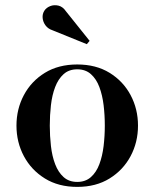

<svg xmlns="http://www.w3.org/2000/svg" viewBox="-20 -722 604 752"><path d="M282.5 10Q209 10 155.8 -23Q102.5 -56 73.5 -110.5Q44.5 -165 44.5 -230Q44.5 -295 73.5 -349.5Q102.5 -404 155.8 -436.8Q209 -469.5 282.5 -469.5Q356 -469.5 409.2 -436.8Q462.5 -404 491.5 -349.5Q520.5 -295 520.5 -230Q520.5 -165 491.5 -110.5Q462.5 -56 409.2 -23Q356 10 282.5 10ZM282.5 -9.5Q315 -9.5 336.2 -28.5Q357.5 -47.5 369.2 -79Q381 -110.5 385.8 -150Q390.5 -189.5 390.5 -230Q390.5 -271 385.8 -310.2Q381 -349.5 369.2 -381Q357.5 -412.5 336.2 -431.5Q315 -450.5 282.5 -450.5Q250 -450.5 229 -431.5Q208 -412.5 196 -381Q184 -349.5 179.5 -310.2Q175 -271 175 -230Q175 -189.5 179.5 -150Q184 -110.5 196 -79Q208 -47.5 229 -28.5Q250 -9.5 282.5 -9.5ZM320 -549 185.5 -603.5Q168.5 -609 158.5 -622.2Q148.5 -635.5 147 -651.5Q145.5 -667.5 154 -680.5Q161.5 -692 176.5 -698Q191.5 -704 208.8 -700Q226 -696 238.5 -677.5L331 -562Z"/></svg>

Font: Bodoni Moda 11pt SemiBold
Style: Regular
Weight: 600
Designer: Owen Earl
Foundry: indestructible type
Version: Version 2.004